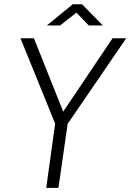

<svg xmlns="http://www.w3.org/2000/svg" viewBox="-20 -908 630 928"><path d="M203.5 0 246.5 -310.5 79 -723H144L285.5 -368.5L524 -723H590L307 -309.5L262.5 0ZM206.5 -785 332 -887.5H376.5L477 -785H409L349.5 -847L270.5 -785Z"/></svg>

Font: Public Sans ExtraLight
Style: Italic
Weight: 200
Italic angle: -8°
Designer: The Public Sans project authors (U.S. Web Design System). Libre Franklin designed by Pablo Impallari and Rodrigo Fuenzal
Version: Version 1.007; ttfautohint (v1.8.1) -l 8 -r 50 -G 200 -x 14 